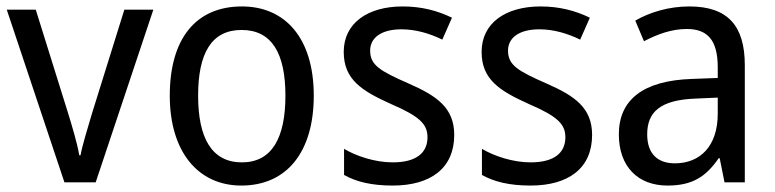

<svg xmlns="http://www.w3.org/2000/svg" viewBox="-20 -566 2407 596"><path d="M180 0H277L456 -536H366L265 -212C252 -168 235 -113 230 -84H226C220 -121 203 -177 190 -219L91 -536H1Z M954 -269C954 -448 865 -546 731 -546C588 -546 507 -446 507 -269C507 -95 595 10 729 10C871 10 954 -95 954 -269ZM595 -269C595 -400 636 -473 730 -473C824 -473 866 -400 866 -269C866 -138 824 -62 731 -62C637 -62 595 -138 595 -269Z M1390 -147C1390 -231 1337 -268 1248 -307C1159 -346 1129 -364 1129 -409C1129 -449 1164 -475 1226 -475C1271 -475 1314 -462 1353 -443L1383 -511C1338 -533 1288 -546 1230 -546C1121 -546 1047 -494 1047 -405C1047 -319 1103 -284 1194 -243C1282 -205 1307 -181 1307 -140C1307 -92 1273 -62 1199 -62C1143 -62 1085 -82 1048 -104V-23C1085 -2 1133 10 1199 10C1317 10 1390 -44 1390 -147Z M1818 -147C1818 -231 1765 -268 1676 -307C1587 -346 1557 -364 1557 -409C1557 -449 1592 -475 1654 -475C1699 -475 1742 -462 1781 -443L1811 -511C1766 -533 1716 -546 1658 -546C1549 -546 1475 -494 1475 -405C1475 -319 1531 -284 1622 -243C1710 -205 1735 -181 1735 -140C1735 -92 1701 -62 1627 -62C1571 -62 1513 -82 1476 -104V-23C1513 -2 1561 10 1627 10C1745 10 1818 -44 1818 -147Z M2120 -546C2056 -546 1997 -528 1952 -502L1979 -438C2021 -460 2065 -476 2112 -476C2175 -476 2208 -443 2208 -357V-324L2128 -321C1976 -316 1901 -256 1901 -149C1901 -49 1960 10 2052 10C2129 10 2171 -17 2211 -75H2214L2229 0H2292V-364C2292 -486 2239 -546 2120 -546ZM2140 -260 2208 -263V-213C2208 -111 2152 -59 2075 -59C2023 -59 1989 -87 1989 -149C1989 -218 2029 -256 2140 -260Z"/></svg>

Font: Noto Sans Malayalam SemiCondensed
Style: Regular
Weight: 400
Width: 4
Designer: Jelle Bosma - Monotype Design Team
Foundry: Monotype Imaging Inc.
Version: Version 2.104